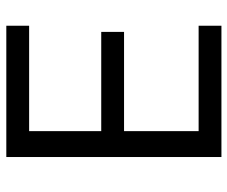

<svg xmlns="http://www.w3.org/2000/svg" viewBox="-78 -660 738 623"><g transform="rotate(-90 291.5 -349.0)"><path d="M519 0V-74H177V-316H499V-390H177V-624H519V-698H93V0Z"/></g></svg>

Font: IBM Plex Arabic
Style: Regular
Weight: 400
Designer: Mike Abbink, Paul van der Laan, Pieter van Rosmalen, Wael Morcos, Khajak Apelian
Foundry: Bold Monday
Version: Version 1.0